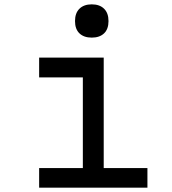

<svg xmlns="http://www.w3.org/2000/svg" viewBox="-20 -863 790 883"><path d="M160 -598H457V-90H658V0H160V-90H361V-507H160ZM402 -690Q366 -690 345.5 -709.5Q325 -729 325 -766Q325 -803 345.5 -823Q366 -843 402 -843Q438 -843 458.5 -823Q479 -803 479 -766Q479 -729 458.5 -709.5Q438 -690 402 -690Z"/></svg>

Font: Martian Mono SemiExpanded Light
Style: Regular
Weight: 300
Width: 6
Monospace: yes
Designer: Roman Shamin
Foundry: Evil Martians
Version: Version 0.930